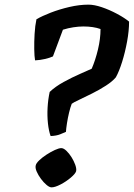

<svg xmlns="http://www.w3.org/2000/svg" viewBox="-20 -807 576 827"><path d="M198 -221Q190 -243 186.5 -275.5Q183 -308 185 -343.5Q187 -379 194 -411Q218 -434 254.5 -454Q291 -474 325.5 -489Q360 -504 375 -511Q391 -548 402 -594Q413 -640 413 -682Q382 -693 339 -693Q319 -693 296 -689.5Q273 -686 251 -679L208 -564Q195 -558 174 -553Q153 -548 131 -547Q128 -564 127.5 -595Q127 -626 129 -661Q131 -696 137 -724Q161 -738 198.5 -752.5Q236 -767 279 -777Q322 -787 361 -787Q386 -787 418.5 -776Q451 -765 483 -748Q515 -731 536 -714Q536 -675 527.5 -628.5Q519 -582 506 -540.5Q493 -499 479 -474Q464 -456 436 -438Q408 -420 376 -404Q344 -388 319.5 -376.5Q295 -365 289 -360Q283 -345 277.5 -322Q272 -299 268.5 -276.5Q265 -254 264 -239Q255 -235 239 -228.5Q223 -222 198 -221ZM202 0Q193 0 180.5 -10.5Q168 -21 156.5 -36.5Q145 -52 138 -68Q131 -84 134 -95Q136 -104 149 -116.5Q162 -129 180.5 -141Q199 -153 216.5 -161Q234 -169 244 -169Q254 -169 266 -157.5Q278 -146 288 -130Q298 -114 304 -97.5Q310 -81 308 -70Q305 -59 285 -42Q265 -25 241 -12.5Q217 0 202 0Z"/></svg>

Font: Texturina
Style: Bold Italic
Weight: 700
Italic angle: -11°
Designer: Guillermo Torres Carreño
Foundry: Omnibus-Type
Version: Version 1.002; ttfautohint (v1.8.3)